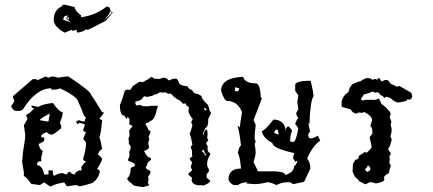

<svg xmlns="http://www.w3.org/2000/svg" viewBox="-20 -773 1817 806"><path d="M171.4 -452.1 183.6 -446.8Q194.8 -452.1 201.7 -452.1L225.6 -446.8Q249 -452.1 267.1 -452.1Q362.8 -388.7 362.8 -374.5Q375 -357.9 408.7 -302.2H414.6V-296.4L397 -274.4L408.7 -268.6Q402.8 -204.6 397 -196.3Q402.8 -186.5 408.7 -146.5Q399.9 -146.5 390.6 -124Q395.5 -124 408.7 -107.4Q408.7 -97.2 387.2 -63Q398.9 -61 398.9 -51.8Q393.1 -22.9 369.1 -5.4L338.9 3.9L314.9 9.3Q303.7 3.9 297.4 3.9L261.2 9.3L249.5 -7.3Q208.5 -0.5 195.3 9.3H189.5L165.5 -7.3L147.5 3.9L111.3 -1Q87.4 -33.7 80.1 -33.7V-50.3L72.8 -94.2Q76.2 -140.6 80.1 -157.7Q85.9 -186.5 85.9 -209L80.1 -246.6L95.7 -274.4Q89.8 -285.2 89.8 -291Q102.1 -293.5 123.5 -318.8Q111.8 -318.8 111.8 -330.1L141.6 -324.2Q156.2 -335.4 201.7 -340.8Q229.5 -302.2 243.2 -302.2Q243.2 -285.2 231.4 -257.8Q237.3 -248 237.3 -235.4Q206.1 -207.5 195.3 -207.5Q177.2 -212.9 177.2 -218.8Q153.3 -210.4 153.3 -202.1V-196.3H165.5V-185.1Q165.5 -176.8 141.6 -168.5Q149.4 -140.6 159.7 -140.6L153.3 -112.8V-96.2Q135.7 -96.2 135.7 -85.4V-79.6Q157.2 -79.6 165.5 -40.5H183.6V-57.6H201.7Q201.7 -35.2 207.5 -35.2Q227.1 -46.4 243.2 -46.4Q254.9 -40.5 261.2 -40.5Q263.2 -51.8 273.4 -51.8Q282.7 -40.5 293.5 -40.5Q293.5 -48.8 311.5 -57.6H323.2L320.8 -71.3Q335.4 -90.8 341.3 -96.2Q329.1 -96.2 329.1 -107.4Q341.3 -146 341.3 -174.3L329.1 -190.9L341.3 -218.8Q329.1 -218.8 329.1 -230Q335.4 -239.7 335.4 -252L311.5 -257.8Q311.5 -252 305.2 -252L299.3 -263.2L311.5 -268.6Q321.8 -263.2 335.4 -263.2Q335.4 -269 341.3 -279.8Q333 -279.8 323.2 -313L303.2 -357.4Q281.2 -379.9 231.4 -402.3Q224.1 -396.5 195.3 -396.5V-402.3Q131.3 -402.3 75.7 -313L64 -307.6H45.9Q37.1 -307.6 27.8 -324.2V-330.1Q40 -343.3 40 -352.1Q33.7 -362.8 33.7 -368.7L117.7 -440.9H129.4Q135.7 -440.9 135.7 -435.5ZM147.5 -268.6 177.2 -263.2H183.6Q183.6 -267.1 189.5 -296.4Q147.5 -275.4 147.5 -268.6Z M251.5 -753.4 293.5 -743.2Q294.4 -728 320.3 -708.5V-700.7Q381.3 -708.5 427.7 -745.6Q442.9 -745.1 442.9 -729.5L453.1 -719.7L423.8 -685.5Q350.6 -647.5 347.2 -647.5L339.8 -650.9Q339.8 -642.6 305.2 -635.7Q301.3 -643.1 301.3 -647.5L282.2 -643.6V-647.5Q278.8 -647.5 251.5 -635.7Q205.6 -661.6 205.6 -689.5Q205.6 -731.4 240.2 -746.6Q240.2 -753.4 251.5 -753.4ZM248.5 -703.6 245.6 -689.9 278.8 -678.7 257.8 -693.8 264.6 -709ZM268.1 -689.9 270 -694.8 265.6 -703.6 262.2 -694.8ZM450.2 -719.2 441.9 -726.6 439.5 -716.3 414.6 -684.6Z M613.8 -449.7Q619.6 -449.7 627.9 -442.4H636.2Q642.1 -442.4 650.9 -441.4Q660.6 -446.8 665.5 -446.8H670.4Q682.1 -443.8 686.5 -437L689.9 -435.5Q704.6 -442.4 709.5 -442.4H720.7Q725.6 -440.9 733.9 -419.9Q749 -411.1 766.6 -411.1Q775.9 -395.5 786.1 -395.5Q793.5 -378.4 810.5 -378.4Q826.7 -371.1 826.7 -367.2Q826.7 -357.4 852.5 -333Q857.4 -323.7 859.4 -309.1Q865.7 -302.7 865.7 -296.4L854.5 -274.9Q854.5 -239.3 842.8 -236.3Q831.5 -214.8 831.5 -209.5Q831.5 -205.6 833 -203.6Q838.4 -229.5 847.7 -229.5Q851.1 -224.1 851.1 -218.3V-206.5Q851.1 -201.7 849.6 -193.8L854.5 -185.5Q854 -183.1 846.2 -173.8V-168.5Q850.1 -163.6 852.5 -156.7L851.1 -149.9Q851.1 -133.8 862.3 -130.4V-124Q849.6 -103.5 849.6 -87.4V-77.1Q857.4 -61 857.4 -59.1V-57.6Q857.4 -52.2 847.7 -42V-26.4Q862.3 -15.6 862.3 -13.2V-10.7Q856.9 -2.9 833 6.3L825.2 3.9Q821.8 4.9 820.3 4.9Q788.6 4.9 784.2 -16.1L786.1 -24.9V-26.4Q786.1 -26.9 771.5 -39.1V-45.9Q786.1 -56.2 786.1 -59.1Q786.1 -62.5 781.2 -68.8V-74.7Q786.1 -87.9 786.1 -91.3V-92.8Q776.4 -101.6 776.4 -108.4Q780.8 -110.4 787.6 -117.2L786.1 -124V-142.6Q781.2 -147.5 781.2 -156.7Q781.2 -158.2 787.6 -165.5Q782.7 -197.3 776.4 -210.9Q787.6 -241.2 787.6 -249.5Q782.7 -256.3 782.7 -260.7Q789.1 -272.5 789.1 -273.4Q771.5 -294.9 771.5 -306.2Q772.9 -316.4 772.9 -323.2Q759.8 -329.6 759.8 -338.9L748.5 -337.4Q744.6 -340.8 733.9 -352.1Q729 -352.1 710.9 -366.2Q698.2 -380.4 694.8 -380.4L686.5 -378.9L673.8 -385.7L667 -384.3L650.9 -385.7Q638.2 -376 626.5 -376Q626.5 -370.6 595.7 -366.2Q590.3 -368.7 585.9 -368.7Q583 -368.7 574.7 -356Q563.5 -349.1 548.3 -346.2V-340.3Q548.3 -332.5 555.2 -330.1Q559.6 -330.1 564.9 -333L584.5 -326.2L587.4 -327.6L599.1 -326.2Q604 -329.1 643.1 -329.1Q636.2 -310.1 636.2 -303.2Q636.2 -299.8 626.5 -277.8Q621.6 -268.6 608.9 -263.7Q601.6 -256.3 592.3 -256.3V-248Q596.2 -244.6 604 -226.6Q611.3 -223.6 611.8 -220.7V-218.3Q611.8 -215.8 604 -199.7Q606.9 -188 606.9 -187Q602.1 -177.2 602.1 -170.9V-169.9Q605.5 -159.7 605.5 -158.2V-156.7Q605.5 -144.5 584.5 -139.6Q597.7 -111.3 610.4 -111.3L613.8 -107.4V-101.6Q597.2 -92.3 597.2 -78.6Q595.2 -78.6 592.3 -70.3Q592.3 -62.5 610.4 -56.2Q611.8 -53.2 611.8 -51.8Q611.8 -42.5 602.1 -33.2Q602.1 -26.4 604 -19Q600.6 -8.8 600.6 -3.4Q605.5 -2 605.5 4.9L582.5 12.2Q535.6 8.3 535.6 -0.5Q514.2 -15.6 514.2 -23.4V-24.9Q528.8 -37.6 528.8 -67.4Q530.8 -70.3 545.4 -75.7L546.9 -78.6Q546.9 -89.8 519 -97.2L517.6 -104.5Q523.9 -113.8 523.9 -125.5L522.5 -134.3Q528.8 -150.4 528.8 -152.8V-155.3Q528.8 -161.1 521 -168.5V-175.3Q521 -181.2 519 -190.9L523.9 -202.6Q522.5 -214.4 522.5 -222.2V-223.6Q522.5 -228.5 537.1 -243.7L523.9 -250.5L522.5 -253.4L523.9 -270.5Q523.9 -276.4 516.1 -280.8H512.7L514.2 -273.4H512.7Q511.2 -273.4 501.5 -287.6Q483.4 -287.6 483.4 -333Q491.7 -347.7 502.9 -390.1Q508.3 -397 516.1 -397L523.9 -395.5Q528.8 -395.5 537.1 -411.1Q562.5 -429.7 567.9 -429.7L579.6 -428.2Q606 -441.4 613.8 -449.7ZM836.4 -320.3 836.9 -315.9 842.8 -309.1 847.7 -312.5Q842.8 -320.3 836.4 -320.3ZM828.1 -137.2Q835 -130.9 837.9 -129.9L839.8 -120.1Q844.7 -121.1 846.2 -125.5Q840.8 -125.5 835 -144H833Q829.6 -144 828.1 -137.2Z M1000.5 -450.2Q1008.3 -423.3 1053.2 -423.3Q1072.3 -423.3 1074.7 -364.7L1079.6 -360.8L1044.4 -268.6Q1053.2 -252.9 1053.2 -245.6Q1048.8 -212.9 1048.8 -191.9L1053.2 -176.8L1048.8 -168.9Q1053.2 -147.9 1053.2 -134.3V-130.4Q1053.2 -123 1044.4 -92.3Q1062 -58.6 1062 -53.7H1136.7Q1177.7 -50.8 1177.7 -38.1Q1214.8 -49.8 1214.8 -76.7Q1223.6 -76.7 1228.5 -99.1L1218.8 -93.3Q1218.8 -96.7 1210 -109.4L1214.8 -130.4Q1123.5 -150.9 1123.5 -172.9Q1084 -193.4 1079.1 -222.7Q1090.3 -223.1 1127.9 -271Q1172.9 -271 1180.2 -224.6Q1181.6 -241.7 1189 -241.7H1193.4L1206.5 -224.6Q1197.8 -205.1 1197.8 -180.2L1206.5 -176.8H1210.4Q1222.2 -176.8 1232.4 -234.4L1219.2 -253.4Q1228 -276.4 1232.4 -276.4Q1223.6 -289.1 1223.6 -299.3L1232.4 -314.9Q1232.4 -318.4 1228 -345.7L1232.4 -372.6L1219.2 -391.6V-418.9Q1226.6 -434.1 1284.2 -434.1Q1295.9 -385.7 1295.9 -368.7Q1282.7 -350.1 1278.8 -251.5L1273.9 -257.3L1282.2 -218.8Q1275.9 -218.8 1273.9 -207Q1273.9 -191.9 1285.2 -191.9Q1295.4 -191.9 1314.5 -203.6L1324.2 -182.6Q1291 -159.2 1269.5 -107.4Q1282.7 -91.8 1282.7 -65.4L1256.8 -9.8L1210.9 0L1197.8 -7.8H1184.6Q1163.6 -7.8 1140.6 3.9Q1117.2 -7.8 1101.6 -7.8Q1070.8 0 1048.8 0Q1044.4 0 1013.7 -2.9L1019 -7.8Q994.6 -7.8 978.5 3.9H960.9Q944.8 -3.4 939 -19Q939 -65.4 991.7 -65.4Q987.3 -117.7 978.5 -130.4Q984.4 -161.1 991.7 -161.1Q987.3 -206.5 977.5 -246.1L987.3 -237.8Q987.3 -251.5 996.1 -303.2Q976.1 -349.1 934.6 -349.1Q921.4 -349.1 908.2 -391.6Q908.2 -443.8 991.7 -450.2ZM966.3 -406.7V-390.1H980L984.9 -401.9ZM1137.2 -228.5 1129.9 -215.3 1149.9 -207.5 1146 -228.5Z M1571.3 -446.8Q1580.1 -431.2 1583.5 -430.7Q1592.3 -437.5 1602.5 -437.5Q1611.3 -437.5 1618.7 -422.4L1647 -408.7Q1651.4 -411.6 1655.3 -411.6H1657.7Q1688.5 -394 1705.1 -384.3Q1709 -379.9 1710.4 -369.6Q1710.4 -361.3 1699.7 -353.5L1695.3 -356H1689.9Q1689.9 -346.7 1650.9 -342.8Q1640.1 -342.8 1618.7 -361.3Q1604.5 -366.7 1602.5 -366.7H1601.1L1594.2 -361.3Q1585 -373.5 1576.7 -373.5Q1576.7 -379.4 1565.9 -385.7H1561.5L1557.6 -383.3L1543 -388.7Q1531.7 -381.8 1507.3 -376.5Q1507.3 -374 1495.1 -358.9Q1495.1 -354.5 1503.4 -350.6Q1506.8 -353.5 1524.9 -354.5L1527.8 -353.5Q1530.3 -354.5 1531.7 -354.5V-353.5L1534.7 -354.5Q1546.4 -353.5 1548.3 -353.5Q1560.1 -353.5 1566.9 -358.9H1569.8Q1571.8 -358.9 1582 -335.9Q1594.2 -329.6 1607.9 -313Q1620.1 -302.7 1620.1 -292.5Q1616.2 -285.6 1616.2 -283.2Q1616.2 -279.3 1623 -261.2Q1620.1 -251.5 1620.1 -247.6Q1624 -235.4 1624 -231.4V-224.6Q1624 -217.8 1618.7 -199.2L1624 -189.5V-185.5Q1617.7 -156.2 1609.4 -148.9Q1609.4 -142.6 1620.1 -131.3V-126Q1614.7 -119.1 1614.7 -116.2Q1614.7 -111.3 1616.2 -104.5Q1614.7 -95.2 1614.7 -86.4Q1620.1 -84.5 1620.1 -77.1V-74.7Q1616.2 -67.4 1612.3 -45.9Q1594.7 -38.6 1591.8 -28.3L1593.3 -21.5V-19Q1593.3 -9.3 1557.6 -2.9Q1545.4 -8.3 1537.1 -8.3Q1529.3 -8.3 1517.1 0H1510.3Q1505.9 -4.9 1487.3 -12.2Q1487.3 -17.6 1472.2 -28.3Q1468.8 -31.7 1460 -52.7Q1461.4 -70.3 1461.4 -81.1V-84Q1470.7 -102.5 1473.6 -103Q1485.8 -103 1485.8 -116.2Q1485.8 -120.1 1504.9 -129.9Q1504.9 -131.8 1508.8 -134.3Q1518.6 -133.8 1518.6 -131.3Q1540 -149.9 1540 -155.8Q1540 -163.6 1531.7 -196.3Q1531.7 -198.2 1543 -211.4V-223.6Q1543 -236.8 1534.7 -243.7Q1541.5 -265.1 1541.5 -266.6V-271Q1541.5 -285.6 1511.7 -301.8H1507.3L1498 -299.3Q1496.6 -299.3 1484.4 -300.8L1477.5 -296.4H1475.1Q1462.4 -296.4 1451.7 -314Q1414.6 -323.2 1414.1 -326.2V-345.2Q1419.4 -372.6 1442.4 -385.7Q1445.8 -402.8 1454.6 -414.1Q1459 -420.9 1462.4 -420.9Q1481.9 -429.7 1483.4 -429.7Q1492.2 -429.7 1501 -437.5Q1515.6 -445.3 1521 -445.3Q1536.1 -445.3 1543 -438.5H1546.9L1550.8 -441.4H1556.2Q1559.6 -438.5 1561.5 -438.5ZM1512.2 -64.5Q1514.6 -52.2 1525.4 -51.3L1523.9 -53.2Q1534.7 -54.7 1534.7 -64.9Q1532.2 -77.1 1523.4 -78.6Q1521.5 -65.9 1512.2 -64.5Z"/></svg>

Font: Truetypewriter PolyglOTT
Style: Regular
Weight: 400
Designer: Sergey Beatoff a.k.a. Sam_T
Version: Version 3.76